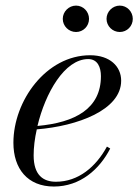

<svg xmlns="http://www.w3.org/2000/svg" viewBox="-20 -672 506 702"><path d="M369.5 -603C369.5 -576.5 391.5 -555 418 -555C444.5 -555 465.5 -576.5 465.5 -603C465.5 -629.5 444.5 -651.5 418 -651.5C391.5 -651.5 369.5 -629.5 369.5 -603ZM209.5 -603C209.5 -576.5 231.5 -555 258 -555C284.5 -555 305.5 -576.5 305.5 -603C305.5 -629.5 284.5 -651.5 258 -651.5C231.5 -651.5 209.5 -629.5 209.5 -603ZM103 -104C103 -133 107 -166 114.5 -199C263 -211 423 -269.5 423 -377C423 -429.5 381.5 -470 309.5 -470C149 -470 29 -303.5 29 -150C29 -55 81 10 177 10C273.5 10 344 -53 383 -129L371 -136C331 -62.5 267 -7.5 184.5 -7.5C138 -7.5 103 -31.5 103 -104ZM302.5 -456C337 -456 349 -426 349 -393.5C349 -275 255.5 -224 117 -211.5C145.5 -331.5 216 -456 302.5 -456Z"/></svg>

Font: Bodoni* 16pt
Style: Italic
Weight: 400
Italic angle: -13°
Version: Version 2.3